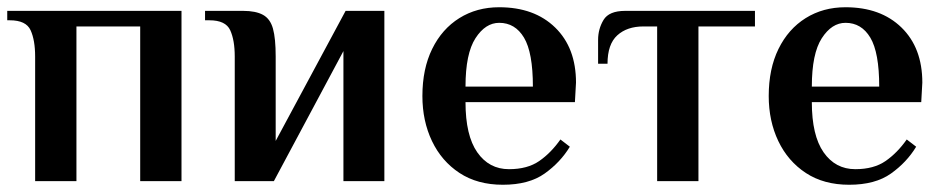

<svg xmlns="http://www.w3.org/2000/svg" viewBox="-20 -500 2602 530"><path d="M77 0V-344Q77 -389 64.5 -416.5Q52 -444 7 -444H0V-470H481V0H367V-427H191V0Z M628 0V-344Q628 -389 615.5 -416.5Q603 -444 558 -444H546V-470H651Q686 -470 706 -459Q726 -448 733.5 -421Q741 -394 741 -344V-111L934 -470H1041V0H928V-359L736 0Z M1368 10Q1298 10 1248.5 -22.5Q1199 -55 1172.5 -110.5Q1146 -166 1146 -235Q1146 -310 1173 -365Q1200 -420 1248 -450Q1296 -480 1358 -480Q1455 -480 1512.5 -424Q1570 -368 1570 -272L1567 -218H1265Q1265 -126 1297.5 -79.5Q1330 -33 1385 -33Q1436 -33 1468.5 -55.5Q1501 -78 1527 -115L1553 -95Q1527 -52 1483.5 -21Q1440 10 1368 10ZM1265 -261H1451Q1451 -355 1426.5 -396Q1402 -437 1358 -437Q1320 -437 1292.5 -394.5Q1265 -352 1265 -261Z M1794 0V-427H1756Q1711 -427 1684 -402.5Q1657 -378 1657 -324H1631V-390Q1631 -420 1646 -445Q1661 -470 1706 -470H2064V-427H1908V0Z M2324 10Q2254 10 2204.5 -22.5Q2155 -55 2128.5 -110.5Q2102 -166 2102 -235Q2102 -310 2129 -365Q2156 -420 2204 -450Q2252 -480 2314 -480Q2411 -480 2468.5 -424Q2526 -368 2526 -272L2523 -218H2221Q2221 -126 2253.5 -79.5Q2286 -33 2341 -33Q2392 -33 2424.5 -55.5Q2457 -78 2483 -115L2509 -95Q2483 -52 2439.5 -21Q2396 10 2324 10ZM2221 -261H2407Q2407 -355 2382.5 -396Q2358 -437 2314 -437Q2276 -437 2248.5 -394.5Q2221 -352 2221 -261Z"/></svg>

Font: El Messiri SemiBold
Style: Regular
Weight: 600
Designer: Mohamed Gaber
Foundry: Kief Type Foundry
Version: Version 2.020; ttfautohint (v1.8.3)